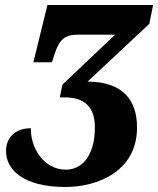

<svg xmlns="http://www.w3.org/2000/svg" viewBox="-20 -734 630 765"><path d="M241 11C365 11 526 -49 526 -226C526 -335 470 -408 329 -409L575 -639L590 -714H169L113 -486H187L199 -523C218 -578 239 -596 292 -596H439L229 -397L218 -346H238C336 -346 358 -286 358 -227C358 -109 303 -58 243 -58C153 -58 101 -147 103 -223C43 -223 4 -188 4 -132C4 -62 67 11 241 11Z"/></svg>

Font: Noto Serif Condensed Black
Style: Italic
Weight: 900
Width: 3
Italic angle: -12°
Designer: Monotype Design Team
Foundry: Monotype Imaging Inc.
Version: Version 2.013